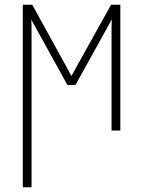

<svg xmlns="http://www.w3.org/2000/svg" viewBox="-20 -550 603 809"><path d="M76 239H113V-402C113 -426 113 -451 112 -467L264 -192H298L451 -468C450 -451 450 -425 450 -403V0H487V-530H448L281 -230L116 -530H76Z"/></svg>

Font: Noto Sans Mono SemiCondensed ExtraLight
Style: Regular
Weight: 200
Width: 4
Designer: Monotype Design Team
Foundry: Monotype Imaging Inc.
Version: Version 2.014